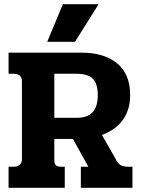

<svg xmlns="http://www.w3.org/2000/svg" viewBox="-20 -899 675 919"><path d="M281 -879H452L339 -699H206ZM21 -101H44Q85 -101 85 -138V-509Q85 -546 44 -546H21V-647H369Q479 -647 541 -595.5Q603 -544 603 -444Q603 -375 569 -326.5Q535 -278 468 -253L538 -130Q547 -114 559.5 -107.5Q572 -101 594 -101H614V0H367V-101H403L329 -234H240V-134Q240 -116 247 -108.5Q254 -101 272 -101H290V0H21ZM346 -335Q399 -335 423.5 -362Q448 -389 448 -444Q448 -499 424 -522.5Q400 -546 346 -546H240V-335Z"/></svg>

Font: Pridi SemiBold
Style: Regular
Weight: 600
Designer: Katatrad Team
Foundry: CadsonDemak
Version: Version 1.001